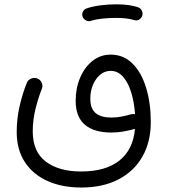

<svg xmlns="http://www.w3.org/2000/svg" viewBox="-20 -611 772 876"><path d="M356.4 -536.1Q353 -547.9 358.9 -558.8Q364.7 -569.8 377 -573.2Q402.8 -582 438.7 -586.7Q474.6 -591.3 509.8 -591.3Q575.2 -591.3 613.8 -576.2Q625.5 -569.8 629.2 -556.9Q632.8 -543.9 626 -532.7Q612.3 -513.2 591.8 -519.5Q560.1 -529.3 509.8 -529.3Q476.1 -529.3 445.1 -525.9Q414.1 -522.5 394 -515.6Q381.8 -512.2 371.1 -518.6Q360.4 -524.9 356.4 -536.1ZM56.2 -9.3Q56.2 -68.4 69.3 -126Q82.5 -183.6 102.1 -232.4Q107.9 -246.6 122.3 -252.4Q136.7 -258.3 150.4 -252.9Q164.1 -247.6 170.2 -233.6Q176.3 -219.7 170.9 -205.6Q154.3 -164.6 141.8 -113.5Q129.4 -62.5 129.4 -11.7Q129.4 81.5 189.2 126.5Q249 171.4 350.1 171.4Q461.9 171.4 524.7 121.6Q587.4 71.8 595.7 -22.9Q568.4 -15.6 542.5 -11Q516.6 -6.3 487.8 -6.3Q409.2 -6.3 367.2 -42Q325.2 -77.6 325.2 -150.9Q325.2 -209 345.7 -256.8Q366.2 -304.7 402.3 -333.3Q438.5 -361.8 484.9 -361.8Q543.5 -361.8 584.5 -321Q625.5 -280.3 646.7 -210.4Q668 -140.6 668 -54.2Q668 36.6 629.6 103.8Q591.3 170.9 520 207.8Q448.7 244.6 350.6 244.6Q262.7 244.6 196.3 214.6Q129.9 184.6 93 127.9Q56.2 71.3 56.2 -9.3ZM392.1 -160.2Q392.1 -115.2 416.5 -95Q440.9 -74.7 487.3 -74.7Q513.2 -74.7 534.9 -79.1Q556.6 -83.5 579.1 -89.8Q587.9 -91.8 596.2 -89.8Q592.3 -145 578.4 -189.9Q564.5 -234.9 541 -261.2Q517.6 -287.6 485.4 -287.6Q445.3 -287.6 418.7 -250Q392.1 -212.4 392.1 -160.2Z"/></svg>

Font: Mikhak Regular
Style: Regular
Weight: 400
Designer: Amin Abedi
Version: Version 3.3